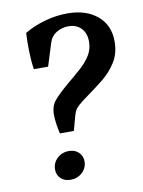

<svg xmlns="http://www.w3.org/2000/svg" viewBox="-75 -672 544 731"><g transform="rotate(-10 197.5 -306.0)"><path d="M129 -174Q125 -191 122 -211Q119 -231 119 -248Q119 -281 136.5 -302Q154 -323 194 -357Q222 -380 246 -401.5Q270 -423 284.5 -446.5Q299 -470 299 -499Q299 -532 280.5 -551Q262 -570 232 -570Q200 -570 175 -550Q165 -540 160.5 -530Q156 -520 150 -499L129 -432H74Q69 -463 68 -502Q67 -541 69 -573Q104 -594 148 -606.5Q192 -619 236 -619Q308 -619 351.5 -582.5Q395 -546 395 -483Q395 -437 374 -403.5Q353 -370 322.5 -345.5Q292 -321 264 -301Q233 -279 220.5 -267.5Q208 -256 203.5 -245Q199 -234 194 -214L183 -174ZM139 7Q116 7 101.5 -6.5Q87 -20 87 -42Q87 -67 105.5 -84.5Q124 -102 151 -102Q174 -102 188.5 -88Q203 -74 203 -53Q203 -28 184.5 -10.5Q166 7 139 7Z"/></g></svg>

Font: Yrsa Medium
Style: Italic
Weight: 500
Italic angle: -7.10001°
Designer: Anna Giedrys (Yrsa+Rasa design), David Brezina (Yrsa art-direction, Rasa art-direction, design)
Foundry: Rosetta Type Foundry
Version: Version 2.004